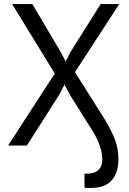

<svg xmlns="http://www.w3.org/2000/svg" viewBox="-20 -720 640 950"><path d="M326 -251 299 -301 273 -251 113 0H20L251 -356L40 -700H140L280 -463L305 -416L329 -463L478 -700H570L351 -363L491 -141Q522 -92 544 -41.5Q566 9 566 67Q566 134 533 172Q500 210 429 210Q421 210 413.5 210Q406 210 398 208V140Q448 140 467 121.5Q486 103 486 71Q486 43 479 18Q472 -7 461.5 -29Q451 -51 439.5 -70Q428 -89 418 -104Z"/></svg>

Font: PT Mono
Style: Regular
Weight: 400
Monospace: yes
Designer: A.Korolkova, I.Chaeva
Foundry: ParaType Ltd
Version: Version 1.001W OFL